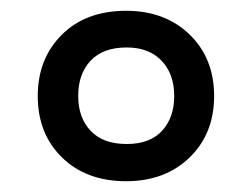

<svg xmlns="http://www.w3.org/2000/svg" viewBox="-20 -744 468 356"><path d="M214 -408Q140 -408 95 -452Q50 -496 50 -566Q50 -635 94.5 -679.5Q139 -724 214 -724Q286 -724 331.5 -680Q377 -636 377 -566Q377 -496 331.5 -452Q286 -408 214 -408ZM215 -477Q258 -477 280.5 -501.5Q303 -526 303 -566Q303 -607 279.5 -631.5Q256 -656 215 -656Q171 -656 148 -631.5Q125 -607 125 -566Q125 -526 148 -501.5Q171 -477 215 -477Z"/></svg>

Font: Noto Sans Myanmar Medium
Style: Regular
Weight: 500
Designer: Monotype Design Team
Foundry: Monotype Imaging Inc.
Version: Version 2.107; ttfautohint (v1.8.4.7-5d5b)